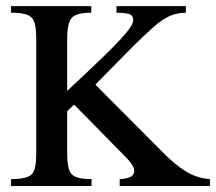

<svg xmlns="http://www.w3.org/2000/svg" viewBox="-20 -619 719 639"><path d="M678.7 0H378.4V-22.9Q396.5 -22.9 411.6 -29.1Q426.8 -35.2 426.8 -51.8Q426.8 -60.5 417.2 -74Q407.7 -87.4 399.9 -94.7L226.6 -271L203.6 -249V-109.9Q203.6 -75.2 209.2 -56.4Q214.8 -37.6 232.2 -30.3Q249.5 -22.9 284.7 -22.9V0H16.6V-22.9Q54.2 -22.9 72 -30.3Q89.8 -37.6 95.2 -56.4Q100.6 -75.2 100.6 -109.9V-488.8Q100.6 -523.4 95.2 -542.5Q89.8 -561.5 72 -569.1Q54.2 -576.7 16.6 -576.7V-598.6H283.7V-576.7Q249.5 -576.7 232.4 -569.1Q215.3 -561.5 209.5 -542.5Q203.6 -523.4 203.6 -488.8V-316.4Q244.1 -354.5 283 -391.1Q321.8 -427.7 353.5 -459.5Q385.3 -491.2 404.3 -515.1Q423.3 -539.1 423.3 -551.3Q423.3 -568.8 408 -572.8Q392.6 -576.7 367.7 -576.7V-598.6H598.6V-576.7Q568.8 -576.7 543.7 -565.2Q518.6 -553.7 489.3 -527.6Q460 -501.5 416.5 -458.5L297.4 -337.4L522.5 -111.3Q561.5 -71.8 597.7 -49.1Q633.8 -26.4 678.7 -22.9Z"/></svg>

Font: Scheherazade New Medium
Style: Regular
Weight: 500
Designer: SIL International
Foundry: SIL International
Version: Version 4.000